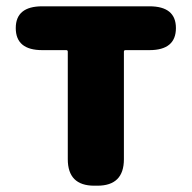

<svg xmlns="http://www.w3.org/2000/svg" viewBox="-20 -589 608 609"><path d="M279 0Q195 0 195 -84V-425Q195 -430 190 -430H114Q30 -430 30 -500Q30 -569 114 -569H454Q538 -569 538 -500Q538 -430 454 -430H378Q373 -430 373 -425V-84Q373 0 289 0Z"/></svg>

Font: Resource Han Rounded JP Heavy
Style: Regular
Weight: 900
Designer: Cyano Hao (round all glyphs); Ryoko NISHIZUKA 西塚涼子 (kana, bopomofo & ideographs); Paul D. Hunt (Latin, Greek & Cyrillic)
Foundry: Cyano Hao
Version: 0.990